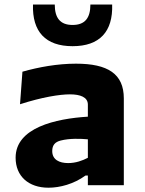

<svg xmlns="http://www.w3.org/2000/svg" viewBox="-20 -842 660 873"><path d="M543 0V-394.5C543 -506.5 470 -552.5 325.5 -552.5C241.5 -552.5 156 -537 82 -516L71 -368C172 -400.5 251.5 -413 298 -413C344.5 -413 379.5 -400.5 379.5 -366.5V-311.5C233.5 -302.5 51 -262 51 -125C51 -41 109.5 11.5 200.5 11.5C252 11.5 315.5 -5 369 -44H379.5V0ZM130 -821.5C126 -698 187 -632 310 -632C433 -632 494 -698 490 -821.5H391C391 -761 367 -728.5 310 -728.5C253 -728.5 229 -761 229 -821.5ZM217.5 -155C217.5 -183 231 -196.5 256 -203C296.5 -213.5 348 -211.5 379.5 -208.5V-124.5C354.5 -111.5 324 -100.5 290 -100.5C249.5 -100.5 217.5 -116 217.5 -155Z"/></svg>

Font: Monaspace Argon ExtraBold
Style: Bold
Weight: 800
Designer: Riley Cran & the Lettermatic Team
Foundry: Lettermatic
Version: Version 1.000 (Monaspace Argon)